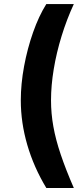

<svg xmlns="http://www.w3.org/2000/svg" viewBox="-20 -792 417 948"><path d="M82.7 -296.4Q82.7 -377.3 98.9 -464.8Q115.2 -552.4 143.5 -632.8Q171.8 -713.2 208.7 -772H344.5Q309.5 -696.4 284.2 -614.2Q258.8 -531.9 245.4 -450.9Q231.9 -369.8 231.9 -296.4Q231.9 -232.2 243.4 -167.7Q254.9 -103.1 279.8 -29.3Q304.6 44.6 344.5 136.2H208.7Q146.7 33.4 114.7 -76.7Q82.7 -186.8 82.7 -296.4Z"/></svg>

Font: Adwaita Sans
Style: Regular
Weight: 400
Designer: Rasmus Andersson
Foundry: rsms
Version: Version 4.001;git-9221beed3